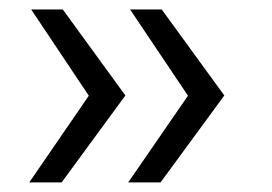

<svg xmlns="http://www.w3.org/2000/svg" viewBox="-20 -465 567 400"><path d="M314.5 -85 447.3 -266.1 316.9 -445.3H251L371.6 -265.6L247.1 -85ZM108.4 -85 241.2 -266.1 110.8 -445.3H44.9L165 -265.6L41 -85Z"/></svg>

Font: Ride Light
Style: Regular
Weight: 300
Version: Version 3.000